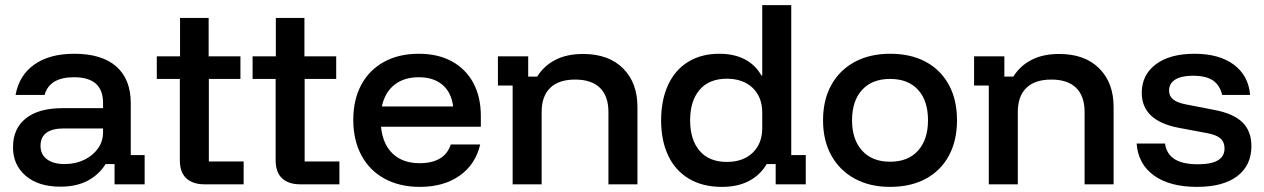

<svg xmlns="http://www.w3.org/2000/svg" viewBox="-20 -720 4936 750"><path d="M215.8 9.2Q130 9.2 80.4 -33.3Q30.8 -75.8 30.8 -145Q30.8 -217.5 80.8 -257.5Q130.8 -297.5 224.2 -297.5H382.5V-318.3Q382.5 -418.3 269.2 -418.3Q173.3 -418.3 154.2 -349.2H40.8Q55 -426.7 114.6 -468.3Q174.2 -510 270 -510Q377.5 -510 434.2 -460.4Q490.8 -410.8 490.8 -316.7V-114.2H545V0H427.5V-79.2H392.5Q366.7 -37.5 322.5 -14.2Q278.3 9.2 215.8 9.2ZM232.5 -79.2Q275 -79.2 309.2 -95.8Q343.3 -112.5 362.9 -140.4Q382.5 -168.3 382.5 -202.5V-218.3H230Q138.3 -218.3 138.3 -150Q138.3 -116.7 163.3 -97.9Q188.3 -79.2 232.5 -79.2Z M779.2 0Q733.3 0 707.9 -23.3Q682.5 -46.7 682.5 -94.2V-411.7H592.5V-500H683.3V-650H795V-500H919.2V-411.7H795.8V-89.2H931.7V0Z M1153.3 0Q1107.5 0 1082.1 -23.3Q1056.7 -46.7 1056.7 -94.2V-411.7H966.7V-500H1057.5V-650H1169.2V-500H1293.3V-411.7H1170V-89.2H1305.8V0Z M1620 10Q1540.8 10 1482.1 -22.1Q1423.3 -54.2 1391.7 -113.3Q1360 -172.5 1360 -251.7Q1360 -330.8 1391.3 -388.8Q1422.5 -446.7 1480 -478.3Q1537.5 -510 1615.8 -510Q1690.8 -510 1745 -480.4Q1799.2 -450.8 1828.8 -396.2Q1858.3 -341.7 1858.3 -266.7V-225H1468.3Q1475 -156.7 1514.2 -119.6Q1553.3 -82.5 1619.2 -82.5Q1667.5 -82.5 1698.3 -100.8Q1729.2 -119.2 1740.8 -155.8H1855.8Q1837.5 -77.5 1775.4 -33.8Q1713.3 10 1620 10ZM1471.7 -304.2H1750Q1743.3 -359.2 1708.3 -388.8Q1673.3 -418.3 1615.8 -418.3Q1558.3 -418.3 1520.8 -388.8Q1483.3 -359.2 1471.7 -304.2Z M1982.5 0V-385.8H1925V-500H2043.3V-420.8H2078.3Q2105 -463.3 2149.6 -486.2Q2194.2 -509.2 2257.5 -509.2Q2357.5 -509.2 2413.8 -452.9Q2470 -396.7 2470 -302.5V0H2356.7V-282.5Q2356.7 -344.2 2323.8 -376.7Q2290.8 -409.2 2226.7 -409.2Q2162.5 -409.2 2129.2 -376.7Q2095.8 -344.2 2095.8 -282.5V0Z M2800 10Q2724.2 10 2670.8 -22.1Q2617.5 -54.2 2590 -112.5Q2562.5 -170.8 2562.5 -250Q2562.5 -329.2 2589.6 -387.9Q2616.7 -446.7 2667.9 -478.3Q2719.2 -510 2790 -510Q2848.3 -510 2890 -487.9Q2931.7 -465.8 2954.2 -425H2957.5V-700H3070.8V-114.2H3127.5V0H3010V-79.2H2975Q2949.2 -35.8 2905.4 -12.9Q2861.7 10 2800 10ZM2819.2 -87.5Q2882.5 -87.5 2920 -123.3Q2957.5 -159.2 2957.5 -220V-280Q2957.5 -340.8 2920 -376.7Q2882.5 -412.5 2819.2 -412.5Q2750 -412.5 2712.9 -369.2Q2675.8 -325.8 2675.8 -250Q2675.8 -174.2 2712.9 -130.8Q2750 -87.5 2819.2 -87.5Z M3456.7 10Q3377.5 10 3318.8 -22.1Q3260 -54.2 3227.5 -112.5Q3195 -170.8 3195 -250Q3195 -329.2 3227.1 -387.5Q3259.2 -445.8 3318.3 -477.9Q3377.5 -510 3457.5 -510Q3538.3 -510 3596.7 -478.3Q3655 -446.7 3686.7 -388.3Q3718.3 -330 3718.3 -250Q3718.3 -170.8 3686.7 -112.1Q3655 -53.3 3596.2 -21.7Q3537.5 10 3456.7 10ZM3456.7 -88.3Q3527.5 -88.3 3566.2 -131.7Q3605 -175 3605 -250Q3605 -326.7 3566.2 -369.2Q3527.5 -411.7 3456.7 -411.7Q3386.7 -411.7 3347.5 -368.8Q3308.3 -325.8 3308.3 -250Q3308.3 -175 3347.5 -131.7Q3386.7 -88.3 3456.7 -88.3Z M3842.5 0V-385.8H3785V-500H3903.3V-420.8H3938.3Q3965 -463.3 4009.6 -486.2Q4054.2 -509.2 4117.5 -509.2Q4217.5 -509.2 4273.8 -452.9Q4330 -396.7 4330 -302.5V0H4216.7V-282.5Q4216.7 -344.2 4183.8 -376.7Q4150.8 -409.2 4086.7 -409.2Q4022.5 -409.2 3989.2 -376.7Q3955.8 -344.2 3955.8 -282.5V0Z M4655.8 10Q4549.2 10 4487.5 -34.6Q4425.8 -79.2 4420 -159.2H4530.8Q4536.7 -118.3 4568.3 -98.3Q4600 -78.3 4660 -78.3Q4763.3 -78.3 4763.3 -140Q4763.3 -165 4747.5 -179.2Q4731.7 -193.3 4695 -200L4584.2 -220.8Q4440 -248.3 4440 -357.5Q4440 -427.5 4495 -468.8Q4550 -510 4645.8 -510Q4742.5 -510 4799.6 -467.5Q4856.7 -425 4863.3 -349.2H4754.2Q4745 -387.5 4717.9 -405.8Q4690.8 -424.2 4640 -424.2Q4595 -424.2 4570.8 -409.2Q4546.7 -394.2 4546.7 -365.8Q4546.7 -345 4562.1 -332.1Q4577.5 -319.2 4610.8 -312.5L4722.5 -290.8Q4798.3 -276.7 4833.3 -242.1Q4868.3 -207.5 4868.3 -149.2Q4868.3 -74.2 4813.3 -32.1Q4758.3 10 4655.8 10Z"/></svg>

Font: Funnel Display Medium
Style: Regular
Weight: 500
Designer: NORD ID, Kristian Moeller
Foundry: Dicotype
Version: Version 1.000